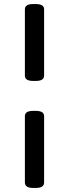

<svg xmlns="http://www.w3.org/2000/svg" viewBox="-20 -790 340 949"><path d="M144 -390Q103 -390 103 -416V-744Q103 -770 144 -770H157Q198 -770 198 -744V-416Q198 -390 157 -390ZM144 139Q103 139 103 112V-216Q103 -242 144 -242H157Q198 -242 198 -216V112Q198 139 157 139Z"/></svg>

Font: Asap Expanded SemiBold
Style: Regular
Weight: 600
Width: 7
Designer: Pablo Cosgaya
Foundry: Omnibus-Type
Version: Version 3.001; ttfautohint (v1.8.4.7-5d5b)